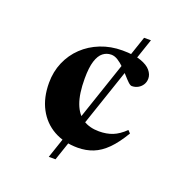

<svg xmlns="http://www.w3.org/2000/svg" viewBox="-126 -821 907 937"><g transform="rotate(20 327.0 -352.5)"><path d="M226.5 0 465 -705H500.5L261.5 0ZM387.5 -611Q447.5 -611 483.8 -598.2Q520 -585.5 536.2 -565.8Q552.5 -546 552.5 -525Q552.5 -506.5 543.5 -492.5Q534.5 -478.5 520.2 -470.8Q506 -463 489 -463Q481 -463 469.2 -474.2Q457.5 -485.5 443 -502Q428.5 -518.5 412 -534.8Q395.5 -551 378 -562Q360.5 -573 343.5 -573Q319.5 -573 300.8 -558.5Q282 -544 271.2 -510.2Q260.5 -476.5 260.5 -419Q260.5 -340.5 278.5 -292.2Q296.5 -244 330.8 -222.2Q365 -200.5 413.5 -200.5Q453 -200.5 484 -212.8Q515 -225 547 -256L560 -242.5Q526.5 -186 493 -152.5Q459.5 -119 422.8 -104.5Q386 -90 343 -90Q271.5 -90 217.8 -120.2Q164 -150.5 134 -206.8Q104 -263 104 -340.5Q104 -398 125.2 -447.5Q146.5 -497 184.8 -533.5Q223 -570 275 -590.5Q327 -611 387.5 -611Z"/></g></svg>

Font: Newsreader 60pt
Style: Bold
Weight: 700
Designer: Hugues Gentile
Foundry: Production Type
Version: Version 1.003